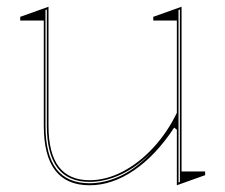

<svg xmlns="http://www.w3.org/2000/svg" viewBox="-20 -535 669 570"><path d="M246 15Q178 15 144 -29Q110 -73 110 -162V-474H40V-485L124 -515V-162Q124 -80 154.5 -40Q185 0 246 0Q295 0 344 -25.5Q393 -51 435 -96.5Q477 -142 505 -200V-474H435V-485L519 -515V-26H589V-15L505 15V-150L497 -156Q443 -74 378 -29.5Q313 15 246 15ZM514 -507 510 -505V7L514 5ZM119 -507 115 -505V-163Q115 -75 147.5 -33Q180 9 246 9Q292 9 339.5 -13.5Q387 -36 434 -87Q387 -39 339 -17Q291 5 246 5Q182 5 150.5 -37Q119 -79 119 -163Z"/></svg>

Font: Kalnia Glaze Thin
Style: Regular
Weight: 100
Designer: Frida Medrano
Foundry: Frida Medrano
Version: Version 1.110